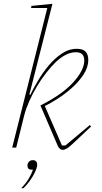

<svg xmlns="http://www.w3.org/2000/svg" viewBox="-20 -774 534 1007"><path d="M309 12Q293 12 283 -9L192 -221Q306 -278 364 -342Q422 -406 422 -457Q422 -478 411.5 -489Q401 -500 377 -500Q327 -500 272 -448Q248 -425 222 -391.5Q196 -358 173.5 -320.5Q151 -283 133.5 -243.5Q116 -204 107 -169L65 0H44L228 -732H143L145 -743L255 -754L134 -278L139 -277Q155 -310 179.5 -351.5Q204 -393 235 -430Q266 -467 303.5 -492.5Q341 -518 383 -518Q415 -518 429 -503Q443 -488 443 -460Q443 -421 418 -383Q393 -345 357 -313Q321 -281 282 -256Q243 -231 215 -218L305 -11H323L451 -118L458 -111L370 -28Q344 -3 331 4.5Q318 12 309 12ZM91 213Q115 189 130 164Q145 139 153 116H146Q124 116 124 95Q124 82 132 74Q140 66 152 66Q175 66 175 91Q175 99 171.5 109Q168 119 163 130Q153 151 137.5 173Q122 195 103 213H91Z"/></svg>

Font: IBM Plex Serif Thin
Style: Italic
Weight: 100
Italic angle: -14°
Designer: Mike Abbink, Paul van der Laan, Pieter van Rosmalen
Foundry: Bold Monday
Version: Version 3.001